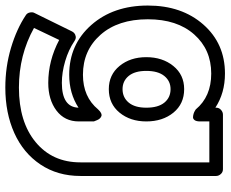

<svg xmlns="http://www.w3.org/2000/svg" viewBox="-102 -526 844 703"><g transform="rotate(90 319.5 -174.0)"><path d="M-12.2 -293.9Q-12.2 -418 57.4 -497.1Q127 -576.2 236.8 -576.2Q308.1 -576.2 361.8 -541V-543.9Q361.8 -554.7 369.9 -561.8Q377.9 -568.8 387.2 -568.8H586.9Q597.7 -568.8 604.7 -561Q611.8 -553.2 611.8 -543.9V-46.9Q611.8 36.6 569.8 99.4Q527.8 162.1 454.6 195.1Q381.3 228 288.1 228Q212.4 228 142.8 207.3Q73.2 186.5 22.9 152.8Q15.1 147.9 13.2 137.9Q11.2 127.9 15.1 121.1L82 -15.1Q84.5 -20.5 88.9 -24.4Q93.3 -28.3 101.1 -29.8Q108.9 -31.2 118.2 -24.9Q149.9 -3.4 191.2 8.8Q232.4 21 271 21Q359.9 21 361.8 -40Q309.6 -5.9 241.2 -5.9Q130.4 -5.9 59.1 -86.7Q-12.2 -167.5 -12.2 -293.9ZM38.1 -293.9Q38.1 -184.6 95 -120.4Q151.9 -56.2 241.2 -56.2Q322.3 -56.2 368.2 -111.8Q382.8 -127.4 392.6 -123.8Q402.3 -120.1 407.2 -108.4L412.1 -96.2V-41Q412.1 10.7 372.3 40.8Q332.5 70.8 271 70.8Q189.5 70.8 113.8 30.8L69.8 123Q168.9 178.2 288.1 178.2Q414.1 178.2 488 116.9Q562 55.7 562 -46.9V-519H412.1V-484.9Q412.1 -471.7 407.5 -465.3Q402.8 -459 396.5 -459.2Q390.1 -459.5 383.8 -461.4Q377.4 -463.4 373 -466.3L368.2 -469.2Q321.3 -525.9 236.8 -525.9Q148.9 -525.9 93.5 -463.4Q38.1 -400.9 38.1 -293.9ZM176.8 -288.1Q176.8 -347.2 209 -387Q241.2 -426.8 293.9 -426.8Q347.7 -426.8 379.9 -387.5Q412.1 -348.1 412.1 -288.1Q412.1 -229.5 379.9 -190.2Q347.7 -150.9 293.9 -150.9Q241.2 -150.9 209 -190.2Q176.8 -229.5 176.8 -288.1ZM227.1 -288.1Q227.1 -246.1 245.6 -223.6Q264.2 -201.2 293.9 -201.2Q324.2 -201.2 343 -223.6Q361.8 -246.1 361.8 -288.1Q361.8 -331.5 343.3 -354.2Q324.7 -377 293.9 -377Q264.2 -377 245.6 -354Q227.1 -331.1 227.1 -288.1Z"/></g></svg>

Font: Trueno ExtraBold Outline
Style: Regular
Weight: 800
Width: 6
Designer: Julieta Ulanovsky
Foundry: Julieta Ulanovsky
Version: Version 3.001b | FøM Fix